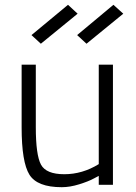

<svg xmlns="http://www.w3.org/2000/svg" viewBox="-20 -769 565 799"><path d="M450 -500V0H391V-37L370 -26Q348 -14 309.5 -2Q271 10 237 10Q135 10 102.5 -42Q70 -94 70 -239Q70 -239 70 -500H129V-240Q129 -124 150.5 -84Q172 -44 247.5 -44Q323 -44 391 -86V-500ZM301 -623 452 -749 493 -712 340 -587ZM111 -623 263 -749 303 -712 150 -587Z"/></svg>

Font: Titillium Web[RUS by Daymarius]
Style: Regular
Weight: 300
Designer: Cyrillization by Daymarius
Foundry: Cyrillization by Daymarius
Version: Version 1.002 September 12, 2018